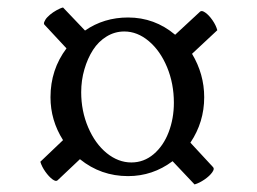

<svg xmlns="http://www.w3.org/2000/svg" viewBox="-20 -609 690 516"><path d="M88.4 -174.3 149.4 -232.4Q115.7 -285.6 115.7 -347.7Q115.7 -421.9 158.7 -479L99.6 -542.5Q98.1 -543.9 98.1 -546.1Q98.1 -548.3 99.4 -551Q100.6 -553.7 102.5 -556.9Q104.5 -560.1 107.7 -563.2Q110.8 -566.4 114.5 -569.6Q118.2 -572.8 122.6 -575.7Q127 -578.6 131.3 -581.1Q135.7 -583.5 140.4 -585.7Q145 -587.9 149.4 -588.9L208.5 -526.9Q259.3 -562 324.2 -562Q395.5 -562 450.7 -515.6L517.6 -577.6Q522 -582 531.7 -575.2Q541.5 -568.4 551 -554.7Q560.5 -541 564 -527.8L496.1 -464.4Q528.8 -409.7 528.8 -347.7Q528.8 -280.8 491.7 -225.6L552.7 -159.7Q557.1 -155.3 550.3 -145.8Q543.5 -136.2 529.8 -126.7Q516.1 -117.2 502.9 -113.3L443.8 -175.8Q390.1 -135.7 324.2 -135.7Q251 -135.7 194.8 -181.2L134.8 -124.5Q130.4 -120.1 120.8 -127.2Q111.3 -134.3 101.8 -147.7Q92.3 -161.1 88.4 -174.3ZM198.2 -361.3Q198.2 -310.5 217 -266.6Q235.8 -222.7 266.8 -197.5Q297.9 -172.4 333 -172.4Q366.7 -172.4 393.1 -194.8Q419.4 -217.3 433.3 -253.9Q447.3 -290.5 447.3 -333Q447.3 -384.3 429 -428.5Q410.6 -472.7 379.9 -498.5Q349.1 -524.4 314 -524.4Q288.6 -524.4 266.6 -511Q244.6 -497.6 230 -474.9Q215.3 -452.1 206.8 -422.6Q198.2 -393.1 198.2 -361.3Z"/></svg>

Font: Crimson
Style: Regular
Weight: 400
Version: Version 0.8